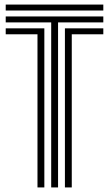

<svg xmlns="http://www.w3.org/2000/svg" viewBox="-20 -820 477 840"><path d="M5 -774V-800H432V-774ZM204 0V-722H5V-748H432V-722H234V0ZM144 0V-670H5V-696H174V0ZM264 0V-696H432V-670H294V0Z"/></svg>

Font: Big Shoulders Inline Text Black
Style: Regular
Weight: 900
Designer: Patric King
Foundry: XO Type Co
Version: Version 1.000